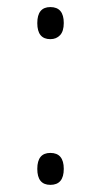

<svg xmlns="http://www.w3.org/2000/svg" viewBox="-20 -506 272 535"><path d="M120.3 9.1Q83.9 9.1 83.9 -35.4Q83.9 -79.9 120.3 -79.9Q157.7 -79.9 157.7 -35.4Q157.7 9.1 120.3 9.1ZM120.3 -396.9Q83.9 -396.9 83.9 -441.6Q83.9 -486.3 120.3 -486.3Q157.7 -486.3 157.7 -441.9Q157.7 -419.1 147.4 -408Q137 -396.9 120.3 -396.9Z"/></svg>

Font: Khula Light
Style: Regular
Weight: 300
Designer: Erin McLaughlin, Steve Matteson
Version: Version 1.002;PS 1.0;hotconv 1.0.72;makeotf.lib2.5.5900; ttf